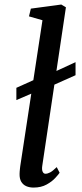

<svg xmlns="http://www.w3.org/2000/svg" viewBox="-20 -838 370 868"><path d="M54 -385.5V-441L153 -485.5L199 -500.5L321.5 -557V-498L196 -442L148 -426ZM171 -88Q168.5 -71 172.8 -61.8Q177 -52.5 185.5 -52.5Q195 -52.5 206.5 -58.5Q218 -64.5 236.5 -82.5L249.5 -57Q245 -50 230.2 -33.8Q215.5 -17.5 190.8 -3.8Q166 10 131.5 10Q113.5 10 99 3.8Q84.5 -2.5 76.2 -16.2Q68 -30 68.5 -52Q68.5 -56.5 69 -62.8Q69.5 -69 70.2 -75.5Q71 -82 71.5 -86.5L172 -746.5L111 -764L119.5 -799L257 -817.5L278 -805Z"/></svg>

Font: Merriweather Light 18pt
Style: Italic
Weight: 400
Italic angle: -7.8°
Version: Version 2.101